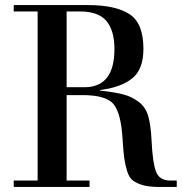

<svg xmlns="http://www.w3.org/2000/svg" viewBox="-20 -735 715 755"><path d="M128 -25V-690H34V-715H327Q434 -715 489 -679.5Q544 -644 544 -543Q544 -462 499.5 -426.5Q455 -391 373 -381V-379Q435 -372 467.5 -363Q500 -354 526.5 -333.5Q553 -313 563 -278Q573 -243 576 -183Q580 -95 593.5 -60Q607 -25 650 -25H675V0H602Q565 0 541.5 -7Q518 -14 503 -25Q488 -36 480 -62Q472 -88 468.5 -113.5Q465 -139 462 -188Q456 -290 426.5 -325.5Q397 -361 305 -361H242V-25H332V0H34V-25ZM242 -690V-392H312Q430 -392 430 -542Q430 -615 398.5 -652.5Q367 -690 294 -690Z"/></svg>

Font: Justus
Style: Oldstyle
Weight: 500
Version: Version 001.000